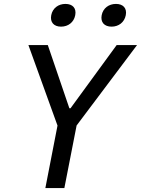

<svg xmlns="http://www.w3.org/2000/svg" viewBox="-20 -960 720 980"><path d="M308.5 0 371 -319.5 679.5 -730H575.5L340 -407.5H334L224 -730H125L273.5 -319L211.5 0ZM291.5 -824C328 -824 357 -846 364 -882.5C371 -918.5 350.5 -940 314 -940C278 -940 248.5 -918.5 241.5 -882.5C234.5 -846 255.5 -824 291.5 -824ZM549.5 -824C585.5 -824 615 -846 622 -882.5C629 -918.5 608 -940 572 -940C535.5 -940 506 -918.5 499 -882.5C492 -846 513 -824 549.5 -824Z"/></svg>

Font: Monaspace Neon
Style: Italic
Weight: 400
Italic angle: -11°
Designer: Riley Cran & the Lettermatic Team
Foundry: Lettermatic
Version: Version 1.200 (Monaspace Neon)